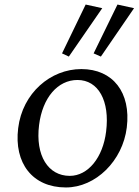

<svg xmlns="http://www.w3.org/2000/svg" viewBox="-20 -816 613 845"><path d="M270 9C401 9 520 -108 538 -255C557 -409 477 -512 338 -512C203 -512 79 -407 60 -252C41 -98 123 9 270 9ZM152 -266C167 -386 234 -464 321 -464C413 -464 464 -372 447 -237C433 -123 368 -42 287 -42C192 -42 135 -131 152 -266ZM253 -581 283 -567 430 -780 357 -796ZM392 -581 424 -567 570 -780 497 -796Z"/></svg>

Font: TPK Tissa Web
Style: Italic
Weight: 400
Italic angle: -7°
Designer: Jacques Le Bailly, Suppakit Chalermlarp | Katatrad Co.,Ltd.
Foundry: Jacques Le Bailly, Cadson Demak Co.,Ltd.
Version: Version 5.000;Glyphs 3.1.2 (3151)